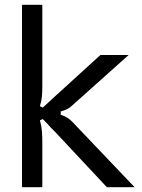

<svg xmlns="http://www.w3.org/2000/svg" viewBox="-20 -783 594 803"><path d="M72 0V-763H157V-425Q157 -400 155.5 -381Q154 -362 147 -339L159 -333L184 -356L210 -380L400 -553H518L281 -341Q270 -331 259.5 -326Q249 -321 234 -317V-303Q261 -295 281 -275L543 0H427L210 -232L191 -251Q183 -261 159 -285L147 -280Q154 -254 155.5 -232.5Q157 -211 157 -182V0Z"/></svg>

Font: Open Sauce Sans
Style: Regular
Weight: 400
Designer: Alfredo Marco Pradil
Foundry: Creative Sauce Fz LLC
Version: Version 1.477